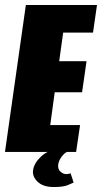

<svg xmlns="http://www.w3.org/2000/svg" viewBox="-30 -611 410 772"><path d="M-10 0 74 -591H360L344 -480H224L208 -365H318L300 -240H190L172 -108H292L276 0ZM186 141Q143 141 121 119.5Q99 98 103 73Q107 45 135 18.5Q163 -8 205 -12L263 -10Q235 -3 220.5 15.5Q206 34 204 51Q202 69 213 79Q224 89 236 89Q243 89 247.5 87.5Q252 86 254 86L266 123Q260 126 242 133.5Q224 141 186 141Z"/></svg>

Font: Alumni Sans Black
Style: Italic
Weight: 900
Italic angle: -8°
Version: Version 1.016